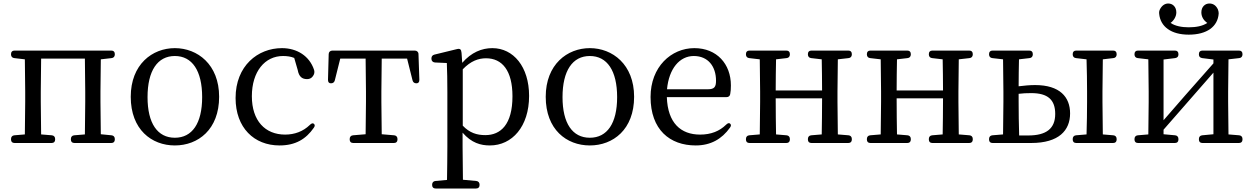

<svg xmlns="http://www.w3.org/2000/svg" viewBox="-20 -810 7163 1097"><path d="M63 7H275C288 7 295 0 295 -13V-16C295 -28 288 -36 276 -37L215 -42C214 -98 213 -177 213 -228V-287C213 -338 214 -419 215 -475H465C466 -419 467 -338 467 -287V-228C467 -177 466 -98 465 -42L404 -37C392 -36 385 -28 385 -16V-13C385 0 392 7 405 7H616C629 7 636 0 636 -13V-16C636 -28 629 -36 617 -37L556 -43C555 -98 554 -177 554 -228V-287C554 -337 555 -415 556 -471L617 -478C629 -479 636 -487 636 -499V-501C636 -514 629 -521 616 -521H63C50 -521 43 -514 43 -501V-499C43 -487 50 -479 62 -478L122 -471C123 -415 124 -337 124 -287V-228C124 -176 123 -98 122 -42L62 -37C50 -36 43 -28 43 -16V-13C43 0 50 7 63 7Z M979 21C1112 21 1232 -70 1232 -257C1232 -442 1108 -535 979 -535C850 -535 727 -442 727 -257C727 -70 846 21 979 21ZM823 -255C823 -406 880 -490 979 -490C1078 -490 1135 -406 1135 -255C1135 -105 1078 -23 979 -23C880 -23 823 -105 823 -255Z M1577 21C1668 21 1728 -15 1773 -80C1780 -90 1780 -97 1773 -103C1767 -108 1759 -105 1750 -96C1712 -59 1663 -41 1609 -41C1495 -41 1419 -120 1419 -260C1419 -402 1494 -490 1597 -490C1620 -490 1642 -487 1661 -479L1681 -410C1688 -371 1707 -358 1734 -358C1752 -358 1765 -366 1774 -386C1777 -395 1777 -403 1774 -412C1748 -490 1677 -535 1591 -535C1453 -535 1326 -434 1326 -250C1326 -80 1432 21 1577 21Z M1858 -501 1854 -354C1854 -340 1860 -334 1871 -334C1883 -334 1890 -340 1893 -351L1924 -475H2069C2070 -419 2071 -338 2071 -287V-228C2071 -177 2070 -98 2069 -43L1997 -37C1985 -36 1978 -28 1978 -16V-13C1978 0 1985 7 1998 7H2231C2244 7 2251 0 2251 -13V-16C2251 -28 2244 -36 2232 -37L2161 -43C2160 -98 2159 -177 2159 -228V-287C2159 -338 2160 -419 2161 -475H2306L2337 -351C2340 -340 2347 -334 2359 -334C2370 -334 2376 -340 2376 -354L2371 -501C2371 -513 2362 -521 2350 -521H1879C1867 -521 1858 -513 1858 -501Z M2449 245V247C2449 260 2456 267 2469 267H2700C2713 267 2720 260 2720 247V245C2720 233 2713 225 2701 224L2625 217C2624 156 2623 82 2623 28V-52C2674 7 2727 21 2779 21C2906 21 3003 -87 3003 -262C3003 -429 2913 -535 2793 -535C2733 -535 2673 -511 2621 -451L2617 -508C2616 -519 2614 -524 2610 -528C2606 -531 2600 -532 2589 -529L2462 -498C2451 -495 2445 -488 2445 -476V-474C2445 -462 2453 -454 2465 -453L2533 -450C2535 -402 2536 -350 2536 -284V28C2536 83 2535 157 2534 218L2468 224C2456 225 2449 233 2449 245ZM2624 -92V-414C2670 -462 2714 -477 2757 -477C2849 -477 2908 -407 2908 -260C2908 -99 2841 -38 2753 -38C2704 -38 2663 -51 2624 -92Z M3350 21C3483 21 3603 -70 3603 -257C3603 -442 3479 -535 3350 -535C3221 -535 3098 -442 3098 -257C3098 -70 3217 21 3350 21ZM3194 -255C3194 -406 3251 -490 3350 -490C3449 -490 3506 -406 3506 -255C3506 -105 3449 -23 3350 -23C3251 -23 3194 -105 3194 -255Z M3955 21C4040 21 4104 -15 4151 -81C4158 -91 4158 -98 4151 -104C4145 -109 4137 -106 4128 -97C4091 -61 4043 -41 3980 -41C3870 -41 3795 -107 3790 -255H4130C4141 -255 4150 -260 4152 -272C4155 -286 4156 -303 4156 -322C4156 -444 4076 -535 3947 -535C3815 -535 3697 -428 3697 -256C3697 -69 3807 21 3955 21ZM3791 -300C3802 -418 3863 -490 3944 -490C4026 -490 4071 -430 4071 -349C4071 -314 4062 -300 4025 -300Z M4262 7H4473C4486 7 4493 0 4493 -13V-16C4493 -28 4486 -36 4474 -37L4414 -42C4413 -97 4412 -175 4412 -248H4677C4677 -175 4676 -97 4675 -42L4615 -37C4603 -36 4596 -28 4596 -16V-13C4596 0 4603 7 4616 7H4827C4840 7 4847 0 4847 -13V-16C4847 -28 4840 -36 4828 -37L4767 -42C4766 -98 4765 -177 4765 -228V-287C4765 -337 4766 -415 4767 -471L4828 -478C4840 -479 4847 -487 4847 -499V-501C4847 -514 4840 -521 4827 -521H4616C4603 -521 4596 -514 4596 -501V-499C4596 -487 4603 -479 4615 -478L4675 -471C4676 -420 4677 -349 4677 -293H4412C4412 -349 4413 -420 4414 -471L4474 -478C4486 -479 4493 -487 4493 -499V-501C4493 -514 4486 -521 4473 -521H4262C4249 -521 4242 -514 4242 -501V-499C4242 -487 4249 -479 4261 -478L4321 -471C4322 -415 4323 -337 4323 -287V-228C4323 -176 4322 -98 4321 -42L4261 -37C4249 -36 4242 -28 4242 -16V-13C4242 0 4249 7 4262 7Z M4953 7H5164C5177 7 5184 0 5184 -13V-16C5184 -28 5177 -36 5165 -37L5105 -42C5104 -97 5103 -175 5103 -248H5368C5368 -175 5367 -97 5366 -42L5306 -37C5294 -36 5287 -28 5287 -16V-13C5287 0 5294 7 5307 7H5518C5531 7 5538 0 5538 -13V-16C5538 -28 5531 -36 5519 -37L5458 -42C5457 -98 5456 -177 5456 -228V-287C5456 -337 5457 -415 5458 -471L5519 -478C5531 -479 5538 -487 5538 -499V-501C5538 -514 5531 -521 5518 -521H5307C5294 -521 5287 -514 5287 -501V-499C5287 -487 5294 -479 5306 -478L5366 -471C5367 -420 5368 -349 5368 -293H5103C5103 -349 5104 -420 5105 -471L5165 -478C5177 -479 5184 -487 5184 -499V-501C5184 -514 5177 -521 5164 -521H4953C4940 -521 4933 -514 4933 -501V-499C4933 -487 4940 -479 4952 -478L5012 -471C5013 -415 5014 -337 5014 -287V-228C5014 -176 5013 -98 5012 -42L4952 -37C4940 -36 4933 -28 4933 -16V-13C4933 0 4940 7 4953 7Z M5855 -36H5803C5801 -91 5800 -174 5800 -228V-274C5823 -277 5846 -278 5872 -278C5967 -278 6009 -240 6009 -159C6009 -76 5959 -36 5855 -36ZM5651 7H5872C6030 7 6094 -65 6094 -162C6094 -256 6035 -324 5894 -324C5863 -324 5833 -321 5800 -317C5800 -365 5801 -426 5802 -471L5862 -478C5874 -479 5881 -487 5881 -499V-501C5881 -514 5874 -521 5861 -521H5651C5638 -521 5631 -514 5631 -501V-499C5631 -487 5638 -479 5650 -478L5711 -471C5712 -415 5713 -337 5713 -287V-228C5713 -177 5712 -98 5711 -42L5650 -37C5638 -36 5631 -28 5631 -16V-13C5631 0 5638 7 5651 7ZM6129 7H6340C6353 7 6360 0 6360 -13V-16C6360 -28 6353 -36 6341 -37L6281 -42C6280 -98 6279 -177 6279 -228V-287C6279 -337 6280 -415 6281 -471L6341 -478C6353 -479 6360 -487 6360 -499V-501C6360 -514 6353 -521 6340 -521H6129C6116 -521 6109 -514 6109 -501V-499C6109 -487 6116 -479 6128 -478L6188 -471C6190 -415 6191 -337 6191 -287V-228C6191 -177 6190 -98 6188 -42L6128 -37C6116 -36 6109 -28 6109 -16V-13C6109 0 6116 7 6129 7Z M6772 -612C6876 -612 6938 -658 6943 -733C6943 -740 6942 -746 6939 -755C6929 -778 6912 -790 6890 -790C6866 -790 6844 -772 6844 -739C6844 -714 6858 -692 6878 -679C6851 -661 6814 -654 6772 -654C6732 -654 6695 -661 6668 -679C6686 -692 6701 -715 6701 -739C6701 -771 6680 -790 6655 -790C6635 -790 6618 -778 6607 -756C6603 -747 6602 -741 6603 -731C6610 -658 6671 -612 6772 -612ZM6482 7H6693C6706 7 6713 0 6713 -13V-16C6713 -28 6706 -36 6694 -37L6628 -43V-69L6913 -395V-43L6849 -37C6837 -36 6830 -28 6830 -16V-13C6830 0 6837 7 6850 7H7059C7072 7 7079 0 7079 -13V-16C7079 -28 7072 -36 7060 -37L6999 -42C6998 -98 6997 -177 6997 -228V-287C6997 -337 6998 -415 6999 -471L7060 -478C7072 -479 7079 -487 7079 -499V-501C7079 -514 7072 -521 7059 -521H6850C6837 -521 6830 -514 6830 -501V-499C6830 -487 6836 -480 6849 -478L6913 -470V-448L6755 -269L6628 -123V-470L6694 -478C6707 -480 6713 -487 6713 -499V-501C6713 -514 6706 -521 6693 -521H6482C6469 -521 6462 -514 6462 -501V-499C6462 -487 6469 -479 6481 -478L6541 -471C6542 -415 6543 -337 6543 -287V-228C6543 -177 6542 -98 6541 -42L6481 -37C6469 -36 6462 -28 6462 -16V-13C6462 0 6469 7 6482 7Z"/></svg>

Font: 寒蝉锦书宋 Text
Style: Regular
Weight: 400
Designer: 寒蝉锦书宋{Warren} 思源宋体{Ryoko NISHIZUKA 西塚涼子 (kana & ideographs); Frank Grießhammer (Latin, Greek & Cyrillic); Wenlong ZHANG 
Foundry: Adobe & ChillType
Version: Version 2.000;Glyphs 3.1.1 (3135)